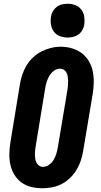

<svg xmlns="http://www.w3.org/2000/svg" viewBox="-20 -995 540 1023"><path d="M206 8Q175 8 146 1Q117 -6 94 -23Q71 -40 56 -65Q41 -90 35 -119Q29 -148 30 -178.5Q31 -209 36 -240L86 -545Q90 -571 98.5 -596.5Q107 -622 121 -645.5Q135 -669 155.5 -688.5Q176 -708 200.5 -720.5Q225 -733 251 -739.5Q277 -746 304 -746Q335 -746 363.5 -737.5Q392 -729 415 -712Q438 -695 453 -670Q468 -645 474 -616.5Q480 -588 479.5 -557Q479 -526 474 -495L423 -190Q419 -165 410.5 -139.5Q402 -114 388 -90.5Q374 -67 353.5 -47Q333 -27 308.5 -14.5Q284 -2 257.5 3Q231 8 206 8ZM209 -106Q226 -106 241.5 -117Q257 -128 266 -143.5Q275 -159 280 -175.5Q285 -192 288 -209L339 -514Q341 -526 342 -538Q343 -550 343 -562Q343 -574 341.5 -585Q340 -596 335 -606.5Q330 -617 320.5 -623Q311 -629 299 -629Q282 -629 267 -617.5Q252 -606 243 -591Q234 -576 229 -559.5Q224 -543 221 -526L171 -221Q169 -209 167.5 -197.5Q166 -186 166 -174Q166 -162 167.5 -150.5Q169 -139 174 -129Q179 -119 188 -112.5Q197 -106 209 -106ZM340 -795Q319 -795 299 -802.5Q279 -810 267 -826.5Q255 -843 251.5 -864Q248 -885 252 -907Q254 -922 262 -935.5Q270 -949 282.5 -958.5Q295 -968 310.5 -971.5Q326 -975 340 -975Q362 -975 381.5 -967.5Q401 -960 413.5 -943.5Q426 -927 429 -906Q432 -885 429 -863Q426 -848 418.5 -834.5Q411 -821 398 -811.5Q385 -802 370 -798.5Q355 -795 340 -795Z"/></svg>

Font: Iosevka Slab Heavy
Style: Italic
Weight: 900
Italic angle: -9°
Monospace: yes
Designer: Belleve Invis
Foundry: Belleve Invis
Version: Version 11.1.0; ttfautohint (v1.8.3)